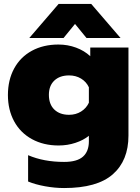

<svg xmlns="http://www.w3.org/2000/svg" viewBox="-20 -720 709 970"><path d="M276 -700H441L589 -528H417L359 -599L301 -528H128ZM122 197V64Q201 98 304 98Q369 98 399 71.5Q429 45 429 -6V-34Q402 -12 361.5 1.5Q321 15 276 15Q200 15 141.5 -17Q83 -49 51.5 -107Q20 -165 20 -240Q20 -316 51.5 -374Q83 -432 141 -463.5Q199 -495 275 -495Q322 -495 364 -479.5Q406 -464 436 -436V-480H629V-35Q629 91 550 160.5Q471 230 304 230Q257 230 207.5 221Q158 212 122 197ZM429 -201V-279Q416 -307 389.5 -323Q363 -339 329 -339Q282 -339 254.5 -313Q227 -287 227 -241Q227 -193 254.5 -166.5Q282 -140 329 -140Q363 -140 389.5 -156.5Q416 -173 429 -201Z"/></svg>

Font: Prompt ExtraBold
Style: Regular
Weight: 800
Designer: Katatrad Team
Foundry: CadsonDemak
Version: Version 1.001